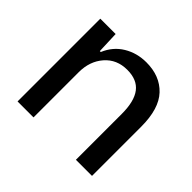

<svg xmlns="http://www.w3.org/2000/svg" viewBox="-129 -702 868 868"><g transform="rotate(45 305.0 -268.5)"><path d="M72 0V-529H170L174 -424H180Q203 -479 251 -508Q299 -537 359 -537Q446 -537 497 -483Q548 -429 548 -314V0H445V-293Q445 -374 415 -413Q385 -452 322 -452Q255 -452 214.5 -405.5Q174 -359 174 -289V0Z"/></g></svg>

Font: Mona Sans Medium
Style: Regular
Weight: 500
Designer: Deni Anggara
Foundry: GitHub
Version: Version 2.000;Glyphs 3.2.3 (3260)